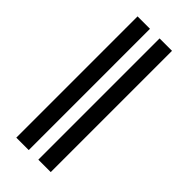

<svg xmlns="http://www.w3.org/2000/svg" viewBox="-236 -775 819 819"><g transform="rotate(45 173.0 -366.0)"><path d="M133.9 -731.5V0H58.9V-731.5ZM266.7 -731.5V0H191.8V-731.5Z"/></g></svg>

Font: Inter UI Light
Style: Regular
Weight: 300
Designer: Rasmus Andersson
Foundry: rsms
Version: 3.2;8d6f07862